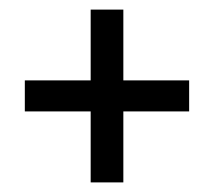

<svg xmlns="http://www.w3.org/2000/svg" viewBox="-20 -553 441 396"><path d="M31.2 -387.2H167V-533.2H234.4V-387.2H370.1V-323.2H234.4V-176.8H167V-323.2H31.2Z"/></svg>

Font: Aubrey
Style: Regular
Weight: 400
Designer: Gayaneh Bagdasaryan | Cyreal.org
Foundry: Gayaneh Bagdasaryan | Cyreal.org
Version: Version 1.000